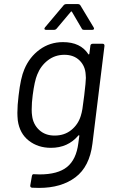

<svg xmlns="http://www.w3.org/2000/svg" viewBox="-20 -720 559 939"><path d="M433 -506H482Q491 -506 491 -496L432 -17Q418 95 349 147Q280 199 171 199Q148 199 137 198Q127 197 128 187L136 141Q138 130 147 132L174 133Q263 133 308 96.5Q353 60 363 -19L368 -56Q368 -58 366.5 -58.5Q365 -59 363 -57Q312 3 229 3Q166 3 121 -32Q76 -67 67 -131Q65 -153 65 -168Q65 -205 71 -253Q81 -340 99 -381Q124 -441 174 -477.5Q224 -514 288 -514Q374 -514 412 -455Q413 -453 415 -454Q417 -455 417 -457L422 -496Q422 -500 425 -503Q428 -506 433 -506ZM392 -254Q400 -321 400 -339Q400 -349 399 -355Q397 -397 369 -424.5Q341 -452 295 -452Q249 -452 214 -425Q179 -398 162 -355Q149 -324 140 -255Q135 -218 135 -184Q135 -166 137 -154Q142 -112 171.5 -84.5Q201 -57 247 -57Q295 -57 328.5 -84Q362 -111 375 -153Q380 -169 383 -187Q386 -205 392 -254ZM200 -586 291 -694Q296 -700 305 -700H361Q369 -700 373 -694L438 -586L440 -581Q440 -574 431 -574H392Q382 -574 380 -580L332 -662Q331 -664 329 -664Q327 -664 326 -662L257 -580Q252 -574 244 -574H205Q199 -574 197.5 -577.5Q196 -581 200 -586Z"/></svg>

Font: Barlow
Style: Italic
Weight: 400
Italic angle: -7°
Designer: Jeremy Tribby
Foundry: Tribby Type
Version: Version 1.408